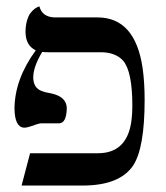

<svg xmlns="http://www.w3.org/2000/svg" viewBox="-20 -575 514 595"><path d="M390.1 -248Q390.1 -354 361.3 -387.2Q337.9 -412.6 293.9 -413.1H127.9Q118.7 -413.1 110.8 -414.1Q83.5 -368.7 83 -335.9Q83 -304.2 106.9 -293.9Q119.6 -288.6 140.1 -285.2Q186 -274.9 187 -240.2Q186 -194.3 164.1 -192.9H107.9Q100.6 -192.9 72.3 -182.6Q62 -179.2 54.2 -179.2Q25.9 -181.6 24.9 -237.8Q25.4 -329.6 90.8 -418.9Q59.6 -434.1 59.1 -475.1Q59.1 -495.1 63.5 -510.5Q67.9 -525.9 74 -533.9Q80.1 -542 86.4 -546.9Q92.8 -551.8 97.7 -553.7L102.1 -555.2Q110.8 -522 149.9 -521H282.2Q398.9 -521 421.9 -364.3Q428.2 -320.8 428.2 -265.1Q428.2 -116.2 392.6 -62Q350.6 0 235.8 0H46.9L73.2 -100.1H283.2Q370.6 -100.1 386.2 -193.4Q390.1 -217.8 390.1 -248Z"/></svg>

Font: Linux Biolinum O
Style: Regular
Weight: 400
Designer: Philipp H. Poll
Foundry: Philipp H. Poll
Version: Version 1.0.4